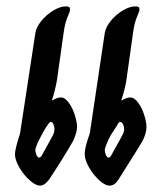

<svg xmlns="http://www.w3.org/2000/svg" viewBox="-20 -573 522 603"><path d="M27 -89Q27 -104 43 -154L91 -469Q94 -488 110 -507.5Q126 -527 147.5 -540Q169 -553 187 -553Q194 -553 197 -551Q200 -549 200 -543Q200 -537 192 -519Q184 -501 180 -471L160 -329Q158 -314 153 -293Q148 -272 143 -258V-257Q160 -267 171 -267Q184 -267 196 -250.5Q208 -234 215 -211.5Q222 -189 222 -174Q222 -158 210 -131Q178 -75 134 -9Q120 10 105 10Q92 10 73 -7Q54 -24 40.5 -47.5Q27 -71 27 -89ZM246 -89Q246 -110 262 -154L309 -469Q312 -488 328 -507.5Q344 -527 365.5 -540Q387 -553 405 -553Q412 -553 415 -551Q418 -549 418 -543Q418 -538 410 -519.5Q402 -501 398 -471L378 -329Q375 -301 361 -258V-257Q378 -267 389 -267Q402 -267 414 -250.5Q426 -234 433 -211.5Q440 -189 440 -174Q440 -155 428 -131Q421 -118 352 -9Q340 10 324 10Q310 10 291.5 -7Q273 -24 259.5 -47.5Q246 -71 246 -89ZM113 -88 145 -146Q151 -157 151 -167Q151 -175 148 -182.5Q145 -190 139 -190Q136 -190 133 -185Q120 -169 98 -124Q91 -107 91 -102Q91 -95 94.5 -86.5Q98 -78 103 -78Q106 -78 109 -81.5Q112 -85 113 -88ZM331 -88 363 -146Q370 -159 370 -167Q370 -175 366.5 -182.5Q363 -190 357 -190Q354 -190 351 -185Q348 -179 336.5 -162Q325 -145 316 -124Q309 -107 309 -102Q309 -95 312.5 -86.5Q316 -78 321 -78Q326 -78 331 -88Z"/></svg>

Font: Charm
Style: Bold
Weight: 700
Designer: Katatrad Aksorn Co.,Ltd.
Foundry: Cadson Demak Co.,Ltd.
Version: Version 1.001